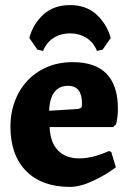

<svg xmlns="http://www.w3.org/2000/svg" viewBox="-20 -722 510 754"><path d="M21 -224Q21 -297 52 -355Q83 -413 138.5 -445.5Q194 -478 265 -478Q443 -478 443 -295Q443 -264 436 -234L424 -223H175Q177 -163 207.5 -131.5Q238 -100 291 -100Q344 -100 408 -129L417 -125L435 -65Q397 -36 346 -12Q295 12 255 12Q144 12 82.5 -50.5Q21 -113 21 -224ZM286 -294Q296 -296 299 -299.5Q302 -303 302 -315Q302 -385 248 -385Q177 -385 173 -287ZM149 -522 127 -527 95 -573Q110 -628 150.5 -665Q191 -702 255 -702Q319 -702 359 -665Q399 -628 415 -573L383 -527L361 -522Q347 -556 319 -573.5Q291 -591 255 -591Q219 -591 191 -573.5Q163 -556 149 -522Z"/></svg>

Font: Alegreya ExtraBold
Style: Regular
Weight: 800
Designer: Juan Pablo del Peral
Foundry: Huerta Tipografica
Version: Version 2.007; ttfautohint (v1.6)